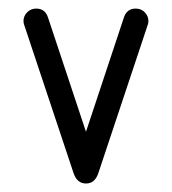

<svg xmlns="http://www.w3.org/2000/svg" viewBox="-20 -432 405 452"><path d="M35.3 -382.4Q35.3 -394.1 43.8 -402.9Q52.4 -411.8 65.3 -411.8Q85.9 -411.8 92.9 -391.2L182.4 -121.8L271.8 -391.2Q278.8 -411.8 299.4 -411.8Q312.4 -411.8 320.9 -402.9Q329.4 -394.1 329.4 -382.4Q329.4 -377.6 327.6 -372.9L211.2 -23.5Q202.9 0 182.4 0Q161.8 0 153.5 -23.5L37.1 -372.9Q35.3 -377.6 35.3 -382.4Z"/></svg>

Font: OpenGost Type B TT
Style: Regular
Weight: 400
Version: Version 0.3